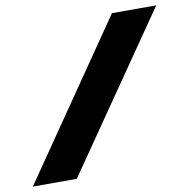

<svg xmlns="http://www.w3.org/2000/svg" viewBox="-119 -749 809 824"><g transform="rotate(-10 286.0 -337.0)"><path d="M-41.5 0H150L615 -674H422Z"/></g></svg>

Font: Anybody UltraCondensed Thin Black
Style: Italic
Weight: 900
Italic angle: -10°
Version: Version 1.111